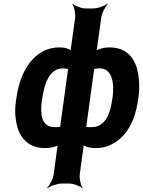

<svg xmlns="http://www.w3.org/2000/svg" viewBox="-20 -796 778 1045"><path d="M292 7 272 153C269 177 250 214 236 227L238 229C253 217 291 203 315 203H357C381 203 417 217 428 229L430 227C420 214 411 177 414 153L434 7C435 1 435 -8 434 -12L429 -9C432 -6 440 -2 445 0C461 7 480 10 501 10C533 10 561 4 587 -10C667 -49 715 -136 731 -250L733 -260C739 -301 739 -338 735 -372C726 -461 684 -538 575 -538C553 -538 533 -534 516 -527C511 -525 502 -521 500 -518L503 -516C505 -519 507 -528 508 -533L531 -700C534 -724 553 -761 567 -774L565 -776C550 -764 512 -750 488 -750H446C422 -750 386 -764 375 -776L373 -774C383 -761 392 -724 389 -700L366 -534C365 -529 365 -520 367 -517L370 -519C368 -522 361 -526 355 -528C341 -535 325 -538 303 -538C271 -538 242 -531 216 -518C134 -475 85 -379 69 -260L67 -250C62 -212 61 -177 66 -146C77 -61 122 10 227 10C248 10 266 6 283 1C288 -1 298 -5 300 -8L297 -10C295 -7 293 1 292 7ZM479 -104C470 -103 461 -104 453 -105C451 -106 447 -106 445 -105L448 -102C449 -103 450 -109 450 -111L492 -416C492 -418 493 -422 492 -423L490 -420C491 -419 495 -421 497 -421C504 -423 513 -424 522 -424C539 -424 552 -420 563 -411C596 -383 601 -326 592 -260L590 -250C580 -176 552 -104 479 -104ZM350 -416 308 -110C308 -108 307 -104 308 -103L310 -105C309 -106 305 -106 303 -105C295 -104 286 -104 278 -104C204 -104 198 -175 208 -250L210 -260C221 -337 247 -424 323 -424C331 -424 339 -422 347 -421C348 -420 353 -419 354 -420L352 -423C351 -422 350 -417 350 -416Z"/></svg>

Font: Asimov
Style: EdgeIt
Weight: 500
Designer: Google
Version: Version 2.000980: 2014